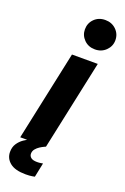

<svg xmlns="http://www.w3.org/2000/svg" viewBox="-196 -829 696 1066"><g transform="rotate(20 152.0 -295.5)"><path d="M161 0H8.6L121.6 -530H274ZM230.8 -600.2Q191.8 -600.2 166.5 -625.7Q141.2 -651.2 141.2 -686.4Q141.2 -723.2 166.5 -748.4Q191.8 -773.6 230.8 -773.6Q269.4 -773.6 295.2 -748.4Q321 -723.2 321 -686.4Q321 -651.2 295.2 -625.7Q269.4 -600.2 230.8 -600.2ZM107 183.2Q44.2 183.2 13.7 158.4Q-16.8 133.6 -16.8 95.4Q-16.8 66.8 -3.4 46.4Q10 26 29.8 12.3Q49.6 -1.4 69.6 -9.7Q89.6 -18 103 -21.5Q116.4 -25 116.4 -25L161 0Q161 0 151.1 4.5Q141.2 9 128.4 17.1Q115.6 25.2 105.7 37.2Q95.8 49.2 95.8 64.8Q95.8 79 107.1 88.1Q118.4 97.2 143.4 97.2Q155.6 97.2 166.5 95.3Q177.4 93.4 177.4 93.4L160 177.8Q160 177.8 145.5 180.5Q131 183.2 107 183.2Z"/></g></svg>

Font: Be Vietnam Pro Variable Thin
Style: Italic
Weight: 100
Italic angle: -12°
Designer: Lam Bao, Tony Le, Vietanh Nguyen
Foundry: Yellow Type Foundry
Version: Version 1.002